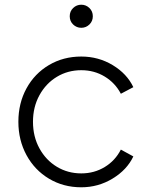

<svg xmlns="http://www.w3.org/2000/svg" viewBox="-20 -783 644 815"><path d="M58 -266Q58 -345 92.5 -408Q127 -471 188 -507Q249 -543 325 -543Q398 -543 458.5 -506.5Q519 -470 546 -413L493 -385Q469 -431 424.5 -458Q380 -485 325 -485Q268 -485 221.5 -457Q175 -429 147.5 -379Q120 -329 120 -266Q120 -203 147.5 -153Q175 -103 221.5 -75Q268 -47 325 -47Q380 -47 424.5 -74Q469 -101 493 -148L546 -119Q519 -62 458 -25Q397 12 325 12Q249 12 188 -24.5Q127 -61 92.5 -124.5Q58 -188 58 -266ZM276 -714Q276 -735 290.5 -749Q305 -763 325 -763Q345 -763 359.5 -749Q374 -735 374 -714Q374 -693 359.5 -679Q345 -665 325 -665Q305 -665 290.5 -679Q276 -693 276 -714Z"/></svg>

Font: Evergrow Sans
Style: Light
Weight: 300
Foundry: 10Web
Version: Version 1.000